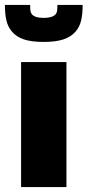

<svg xmlns="http://www.w3.org/2000/svg" viewBox="-29 -763 357 783"><path d="M57 -510H242V0H57ZM19 -635Q3 -654 -3 -680Q-9 -706 -9 -743H94Q94 -728 95 -719.5Q96 -711 101 -705Q113 -690 149 -690Q185 -690 198 -705Q203 -711 204 -719.5Q205 -728 205 -743H308Q308 -706 302 -680Q296 -654 280 -635Q261 -613 230 -602.5Q199 -592 149 -592Q99 -592 68 -602.5Q37 -613 19 -635Z"/></svg>

Font: Saira Stencil
Style: Regular
Weight: 400
Designer: Hector Gatti with collaboration of the Omnibus-Type team
Foundry: Omnibus-Type
Version: Version 1.003